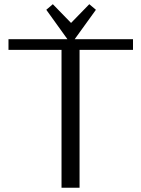

<svg xmlns="http://www.w3.org/2000/svg" viewBox="-20 -885 665 905"><path d="M297.9 -700.2 198.2 -838.9 229 -865.2 314.9 -776.9 400.9 -865.2 432.1 -838.9 332 -700.2H606.9V-649.9H355V0H270V-649.9H20V-700.2Z"/></svg>

Font: Pfennig
Style: Medium
Weight: 500
Version: Version 20120410 ; ttfautohint (v0.8)